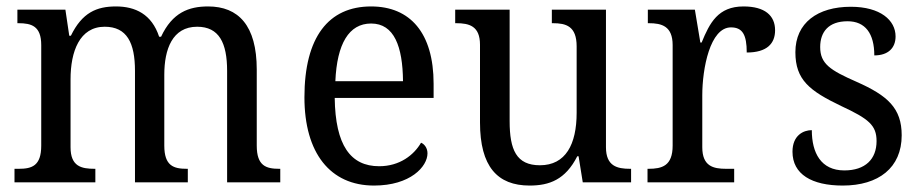

<svg xmlns="http://www.w3.org/2000/svg" viewBox="-20 -566 2858 596"><path d="M25 0H276V-42H274C233 -42 199 -49 199 -109V-320C199 -406 227 -483 305 -483C374 -483 399 -433 399 -346V0H563V-42H560C519 -42 490 -51 490 -114V-334C490 -413 515 -483 592 -483C660 -483 685 -433 685 -346V0H850V-42H847C806 -42 777 -51 777 -114V-350C777 -487 720 -546 626 -546C566 -546 515 -527 480 -452H474C451 -522 400 -546 340 -546C280 -546 235 -527 200 -455H195L183 -536H34V-494H37C78 -494 108 -485 108 -426V-114C108 -51 79 -42 38 -42H25Z M1141 10C1254 10 1307 -49 1307 -90C1307 -107 1297 -119 1287 -123C1265 -85 1221 -50 1157 -50C1068 -50 1021 -115 1019 -262H1326V-306C1326 -464 1253 -546 1132 -546C1000 -546 925 -451 925 -264C925 -91 1005 10 1141 10ZM1231 -314H1021C1026 -430 1063 -493 1132 -493C1204 -493 1230 -421 1231 -314Z M1624 10C1685 10 1735 -8 1772 -81H1776L1789 0H1939V-42H1936C1896 -42 1861 -50 1861 -109V-536H1693V-494H1696C1737 -494 1770 -485 1770 -422V-216C1770 -118 1736 -53 1656 -53C1583 -53 1562 -101 1562 -190V-536H1393V-494H1396C1437 -494 1470 -485 1470 -427V-186C1470 -49 1524 10 1624 10Z M1990 0H2259V-42H2234C2194 -42 2160 -50 2160 -109V-270C2160 -353 2184 -481 2249 -481C2285 -481 2298 -458 2298 -403C2361 -403 2386 -431 2386 -472C2386 -518 2354 -546 2288 -546C2209 -546 2183 -495 2158 -434H2154L2137 -536H1991V-494H1994C2034 -494 2068 -485 2068 -426V-114C2068 -51 2035 -42 1993 -42H1990Z M2596 10C2707 10 2779 -45 2779 -146C2779 -230 2736 -269 2639 -312C2557 -348 2526 -368 2526 -420C2526 -467 2552 -500 2611 -500C2666 -500 2694 -462 2694 -394C2737 -394 2760 -417 2760 -453C2760 -503 2713 -545 2621 -545C2518 -545 2449 -495 2449 -404C2449 -318 2493 -284 2591 -237C2677 -197 2701 -177 2701 -128C2701 -72 2666 -37 2601 -37C2528 -37 2500 -92 2500 -162C2474 -162 2440 -146 2440 -95C2440 -25 2500 10 2596 10Z"/></svg>

Font: Noto Serif Lao SemiCondensed
Style: Regular
Weight: 400
Width: 4
Designer: Monotype Design Team
Foundry: Monotype Imaging Inc.
Version: Version 2.003